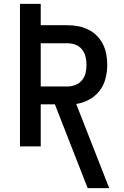

<svg xmlns="http://www.w3.org/2000/svg" viewBox="-20 -755 640 990"><path d="M432 215 263 -217H190V0H83V-735H190V-625H327Q355 -625 382 -620Q409 -615 434 -603Q459 -591 478.5 -571.5Q498 -552 510.5 -527.5Q523 -503 528 -475.5Q533 -448 533 -421Q533 -385 524 -350Q515 -315 493.5 -287Q472 -259 440 -241.5Q408 -224 373 -219L543 215ZM190 -309H327Q349 -309 369 -317Q389 -325 402.5 -341Q416 -357 421 -378Q426 -399 426 -421Q426 -442 421 -463Q416 -484 402.5 -500.5Q389 -517 369 -524.5Q349 -532 327 -532H190Z"/></svg>

Font: Iosevka SS04 Semibold Extended
Style: Regular
Weight: 600
Width: 7
Monospace: yes
Designer: Belleve Invis
Foundry: Belleve Invis
Version: Version 19.0.0; ttfautohint (v1.8.4)